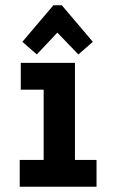

<svg xmlns="http://www.w3.org/2000/svg" viewBox="-20 -710 440 730"><path d="M55 0V-102H146V-369H59V-471H265V-102H347V0ZM120 -503 65 -551 183 -690H215L333 -551L278 -503L198 -586Z"/></svg>

Font: Inconsolata Condensed Black
Style: Regular
Weight: 900
Width: 3
Monospace: yes
Designer: Raph Levien, Cyreal, Brenton Simpson
Foundry: Raph Levien, Cyreal, Google
Version: Version 3.001; ttfautohint (v1.8.2.53-6de2)